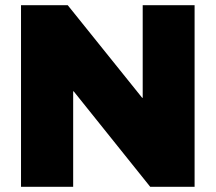

<svg xmlns="http://www.w3.org/2000/svg" viewBox="-20 -720 832 740"><path d="M61 0V-700H241L528 -343H530V-700H730V0H559L264 -368H262V0Z"/></svg>

Font: REM Medium ExtraBold
Style: Regular
Weight: 800
Version: Version 1.005;gftools[0.9.28]